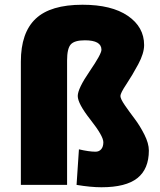

<svg xmlns="http://www.w3.org/2000/svg" viewBox="-20 -780 676 810"><path d="M608 -145Q608 -67 559.5 -28.5Q511 10 408 10Q363 10 303 0L313 -150Q356 -140 383 -140Q398 -140 407 -150.5Q416 -161 416 -180Q416 -206 362 -274.5Q308 -343 308 -375Q308 -406 358 -479Q408 -552 408 -570Q408 -610 338 -610Q294 -610 278.5 -592.5Q263 -575 263 -525V0H68V-520Q68 -642 130.5 -701Q193 -760 328 -760Q451 -760 519.5 -713Q588 -666 588 -590Q588 -555 563 -508.5Q538 -462 513 -424.5Q488 -387 488 -375Q488 -363 507 -335.5Q526 -308 548 -279Q570 -250 589 -212.5Q608 -175 608 -145Z"/></svg>

Font: Mplus 1p Black
Style: Regular
Weight: 900
Version: Version 1.061